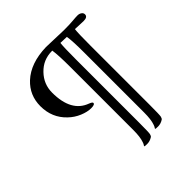

<svg xmlns="http://www.w3.org/2000/svg" viewBox="-192 -801 964 964"><g transform="rotate(-45 290.0 -319.0)"><path d="M352.1 -633.8Q348.6 -607.9 348.6 -520V-73.2Q348.6 -2.9 346.2 7.8Q343.8 18.6 338.4 22Q320.8 33.2 301.8 33.2Q282.7 33.2 282.7 30.8Q282.7 28.3 285.6 24.7Q288.6 21 292 10.7Q301.8 -16.1 301.8 -65.9V-515.6Q301.8 -597.7 295.9 -635.3H293.5Q231 -635.3 188.5 -590.8Q146 -546.9 146 -486.3Q146 -350.6 238.3 -316.9Q256.3 -310.1 256.3 -303.7Q256.3 -292.5 229.7 -292.5Q203.1 -292.5 170.9 -305.9Q138.7 -319.3 113.3 -343.8Q56.2 -397.9 56.2 -480Q56.2 -557.6 111.8 -609.4Q174.3 -667.5 286.1 -670.4L410.2 -666.5Q450.2 -666.5 473.9 -668.7Q497.6 -670.9 510 -670.9Q522.5 -670.9 531.7 -664.6Q541 -658.2 541 -647.9Q541 -628.9 512.2 -628.9L452.6 -631.3Q449.2 -605.5 449.2 -520V-96.7Q449.2 -26.4 446.8 -15.6Q444.3 -4.9 439 -1.5Q421.4 9.8 402.3 9.8Q383.3 9.8 383.3 7.3Q383.3 4.9 386.2 1.2Q389.2 -2.4 392.6 -12.7Q402.3 -39.6 402.3 -89.4V-515.6Q402.3 -598.1 396.5 -632.3Z"/></g></svg>

Font: Ovo
Style: Regular
Weight: 400
Designer: Nicole Fally
Foundry: Sorkin Type Co.
Version: Version 1.001